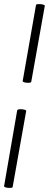

<svg xmlns="http://www.w3.org/2000/svg" viewBox="-26 -756 239 939"><path d="M111 -351Q101 -351 92.5 -353.5Q84 -356 85 -360L150 -731Q150 -736 166 -736Q177 -736 185.5 -733.5Q194 -731 193 -727L127 -357Q127 -351 111 -351ZM20 163Q10 163 1.5 160.5Q-7 158 -6 154L58 -216Q60 -222 75 -222Q85 -222 94 -219.5Q103 -217 102 -213L36 158Q36 163 20 163Z"/></svg>

Font: Cormorant Infant
Style: Bold Italic
Weight: 700
Italic angle: -10°
Designer: Christian Thalmann (Catharsis Fonts)
Foundry: Catharsis Fonts
Version: Version 4.000